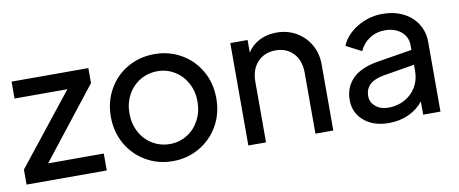

<svg xmlns="http://www.w3.org/2000/svg" viewBox="-55 -767 2379 995"><g transform="rotate(-10 1134.5 -269.5)"><path d="M19 -79 313 -450H35V-539H439V-460L148 -89H441V0H19Z M510 -270Q510 -349 546.5 -413.5Q583 -478 646.5 -514.5Q710 -551 788 -551Q865 -551 928.5 -514.5Q992 -478 1028.5 -414Q1065 -350 1065 -270Q1065 -189 1028 -125Q991 -61 927.5 -24.5Q864 12 788 12Q711 12 647.5 -24.5Q584 -61 547 -125.5Q510 -190 510 -270ZM788 -78Q837 -78 878 -103Q919 -128 942.5 -172Q966 -216 966 -270Q966 -324 942.5 -367.5Q919 -411 878 -436Q837 -461 788 -461Q738 -461 696.5 -436Q655 -411 631.5 -367.5Q608 -324 608 -270Q608 -216 631.5 -172Q655 -128 696.5 -103Q738 -78 788 -78Z M1186 -539H1277V-473Q1301 -511 1341 -531Q1381 -551 1431 -551Q1488 -551 1534 -524.5Q1580 -498 1606.5 -452Q1633 -406 1633 -349V0H1539V-319Q1539 -385 1503.5 -423Q1468 -461 1410 -461Q1352 -461 1315.5 -422.5Q1279 -384 1279 -319V0H1186Z M1744 -141Q1744 -207 1787.5 -251.5Q1831 -296 1920 -311L2104 -341V-366Q2104 -410 2071 -437.5Q2038 -465 1986 -465Q1940 -465 1904.5 -441.5Q1869 -418 1852 -379L1771 -421Q1794 -477 1855 -514Q1916 -551 1988 -551Q2049 -551 2096.5 -527.5Q2144 -504 2170.5 -462Q2197 -420 2197 -366V0H2106V-70Q2077 -32 2029.5 -10Q1982 12 1924 12Q1844 12 1794 -30.5Q1744 -73 1744 -141ZM1935 -67Q1984 -67 2022.5 -88.5Q2061 -110 2082.5 -147Q2104 -184 2104 -229V-263L1941 -236Q1842 -219 1842 -144Q1842 -111 1868.5 -89Q1895 -67 1935 -67Z"/></g></svg>

Font: Evergrow Sans 
Style: Medium
Weight: 500
Foundry: 10Web
Version: Version 1.000